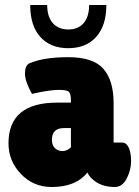

<svg xmlns="http://www.w3.org/2000/svg" viewBox="-20 -739 557 769"><path d="M406 -719Q406 -637 365.5 -591.5Q325 -546 253.5 -546Q182 -546 141.5 -591Q101 -636 101 -719H169Q169 -672 191.5 -646.5Q214 -621 253.5 -621Q293 -621 315 -646.5Q337 -672 337 -719ZM108 -363Q80 -413 80 -444.5Q80 -476 97 -485Q154 -510 253.5 -510Q353 -510 394 -463.5Q435 -417 435 -326V-168H469Q486 -168 495.5 -148Q505 -128 505 -93Q505 -58 487.5 -24Q470 10 440 10Q386 10 353 -19Q338 -31 330 -48Q284 10 187 10Q114 10 64 -42Q14 -94 14 -165Q14 -328 209 -328H264V-338Q264 -364 255.5 -371.5Q247 -379 216 -379Q178 -379 108 -363ZM188 -179Q188 -157 200 -145.5Q212 -134 230.5 -134Q249 -134 264 -149V-226H236Q188 -226 188 -179Z"/></svg>

Font: Lilita One
Style: Regular
Weight: 400
Designer: Juan Montoreano
Foundry: Juan Montoreano
Version: Version 1.002